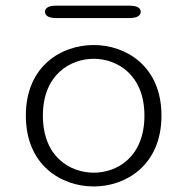

<svg xmlns="http://www.w3.org/2000/svg" viewBox="-20 -646 659 676"><path d="M138.5 -604.5C138.5 -591 151 -582.5 177 -582.5H436.5C462.5 -582.5 475.5 -591 475.5 -604.5C475.5 -618 462.5 -626 436.5 -626H177C151 -626 138.5 -618 138.5 -604.5ZM310 10.5C423 10.5 548.5 -64 548.5 -239C548.5 -413.5 423 -487.5 310 -487.5C196 -487.5 71 -413.5 71 -239C71 -64 196 10.5 310 10.5ZM310 -38C228.5 -38 131 -92 131 -239C131 -384 228.5 -439 310 -439C391 -439 488.5 -384 488.5 -239C488.5 -92 391 -38 310 -38Z"/></svg>

Font: RTM Light Light
Style: Regular
Weight: 300
Designer: after Tyler Finck
Foundry: An Endless Supply
Version: Version 1.000;Glyphs 3.2.1 (3258)